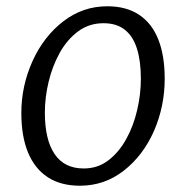

<svg xmlns="http://www.w3.org/2000/svg" viewBox="-20 -584 594 612"><path d="M235 8Q173.5 8 132 -19.2Q90.5 -46.5 69.2 -98.2Q48 -150 48 -224Q48 -310.5 84 -390Q119.5 -468 181.8 -516Q244 -564 322 -564Q382.5 -564 423.2 -537Q464 -510 484.5 -458.5Q505 -407 505 -333Q505 -245.5 471 -167Q436.5 -88.5 374.8 -40.2Q313 8 235 8ZM247 -47Q291.5 -47 325.2 -72.8Q359 -98.5 382.2 -140.5Q405.5 -182.5 417.2 -233Q429 -283.5 429 -333Q429 -389.5 416.5 -429Q404 -468.5 377.8 -489.2Q351.5 -510 310 -510Q264 -510 229 -484Q194 -458 170.5 -415.8Q147 -373.5 135 -323.5Q123 -273.5 123 -225Q123 -139 154 -93Q185 -47 247 -47Z"/></svg>

Font: Koeln Type Sans Light
Style: Italic
Weight: 300
Italic angle: -7.5°
Designer: Eben Sorkin
Foundry: Eben Sorkin
Version: Version 2.001